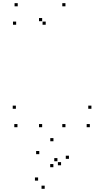

<svg xmlns="http://www.w3.org/2000/svg" viewBox="-20 -795 660 1215"><path d="M394.2 -755V-775H374.2V-755ZM92.2 -755V-775H72.2V-755ZM82.2 -638.4V-658.4H62.2V-638.4ZM269.3 -638.4V-658.4H249.3V-638.4ZM246.8 -660.9V-680.9H226.8V-660.9ZM246.8 10V-10H226.8V10ZM394.2 10V-10H374.2V10ZM548.5 10V-10H528.5V10ZM558.5 -106.6V-126.6H538.5V-106.6ZM80.5 -106.6V-126.6H60.5V-106.6ZM90.5 10V-10H70.5V10ZM366.4 250.9V230.9H346.4V250.9ZM343.4 225.4V205.4H323.4V225.4ZM221.1 348V328H201.1V348ZM262.8 399.8V379.8H242.8V399.8ZM416.3 210.2V190.2H396.3V210.2ZM318.2 98.9V78.9H298.2V98.9ZM228.6 180.6V160.6H208.6V180.6ZM317.7 263.1V243.1H297.7V263.1Z"/></svg>

Font: Monaspace Argon Dots Var
Style: Regular
Weight: 400
Designer: Riley Cran and the Lettermatic Team
Version: Version 1.100 (Monaspace Argon Dots)